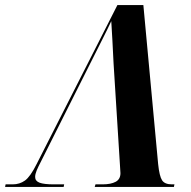

<svg xmlns="http://www.w3.org/2000/svg" viewBox="-67 -734 752 754"><path d="M-47 0 -45 -10H-17Q10 -10 31 -25Q52 -40 77 -90L394 -714H496L554 -90Q559 -42 569.5 -26Q580 -10 608 -10H618L616 0H305L308 -10H336Q368 -10 387 -20Q406 -30 406 -54Q406 -62 405 -70.5Q404 -79 404 -87L379 -485Q377 -529 374.5 -573.5Q372 -618 370 -651Q355 -619 336 -581.5Q317 -544 289 -488L95 -102Q83 -79 77 -64.5Q71 -50 71 -39Q71 -23 88.5 -16.5Q106 -10 144 -10H185L183 0Z"/></svg>

Font: Noto Serif Display SemiCondensed
Style: Bold Italic
Weight: 700
Width: 4
Italic angle: -12°
Designer: Monotype Design Team
Foundry: Monotype Imaging Inc.
Version: Version 2.009